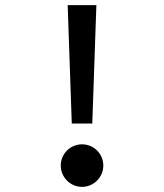

<svg xmlns="http://www.w3.org/2000/svg" viewBox="-20 -720 640 749"><path d="M260 -238H340L356 -700H244ZM217 -74C217 -29 254 9 300 9C346 9 383 -29 383 -74C383 -120 346 -157 300 -157C254 -157 217 -120 217 -74Z"/></svg>

Font: CommitMono
Style: 500Regular
Weight: 500
Monospace: yes
Designer: Eigil Nikolajsen
Foundry: Eigil Nikolajsen
Version: Version 1.143